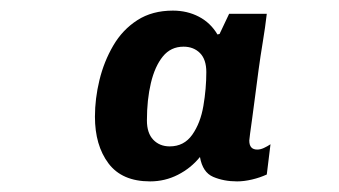

<svg xmlns="http://www.w3.org/2000/svg" viewBox="-20 -717 640 362"><path d="M263 -375Q210 -375 184.5 -409Q159 -443 159 -497Q159 -531 167.5 -566Q176 -601 193.5 -631Q211 -661 239 -679Q267 -697 306 -697Q333 -697 355 -685.5Q377 -674 390 -652L394 -653L412 -691H483Q480 -665 475.5 -638Q471 -611 467.5 -585Q464 -559 461 -535.5Q458 -512 455.5 -494Q453 -476 451.5 -465Q450 -454 450 -452Q450 -435 465 -435Q471 -435 477.5 -438Q484 -441 490 -445L483 -388Q470 -382 455 -378.5Q440 -375 427 -375Q402 -375 382 -383.5Q362 -392 357 -421Q340 -400 315.5 -387.5Q291 -375 263 -375ZM300 -441Q327 -441 342.5 -463Q358 -485 363.5 -517.5Q369 -550 369 -581Q369 -605 357 -617Q345 -629 326 -629Q302 -629 287 -610.5Q272 -592 264.5 -560.5Q257 -529 257 -490Q257 -466 269 -453.5Q281 -441 300 -441Z"/></svg>

Font: Chivo Mono
Style: Bold Italic
Weight: 700
Italic angle: -8.05°
Monospace: yes
Version: Version 1.008